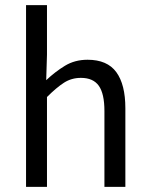

<svg xmlns="http://www.w3.org/2000/svg" viewBox="-20 -732 584 752"><path d="M82 0V-712H164V-518L161 -418Q196 -451 234.5 -474.5Q273 -498 323 -498Q400 -498 435.5 -449.5Q471 -401 471 -308V0H389V-297Q389 -365 367 -396Q345 -427 297 -427Q260 -427 230.5 -408Q201 -389 164 -352V0Z"/></svg>

Font: Mada
Style: Regular
Weight: 400
Designer: Khaled Hosny
Version: Version 1.5